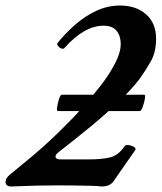

<svg xmlns="http://www.w3.org/2000/svg" viewBox="-57 -671 585 695"><path d="M-16 4Q-37 4 -37 -13Q-37 -26 -21 -39Q23 -75 56.5 -103Q90 -131 123 -161.5Q156 -192 197 -234Q217 -254 247 -288Q277 -322 308 -362Q339 -402 359.5 -441.5Q380 -481 380 -512Q380 -541 365 -559.5Q350 -578 318 -578Q248 -578 176 -497Q173 -493 165.5 -495.5Q158 -498 153 -504.5Q148 -511 151 -515Q180 -551 215.5 -582Q251 -613 292 -632Q333 -651 377 -651Q436 -651 472 -619Q508 -587 508 -531Q508 -483 489.5 -450Q471 -417 448 -385Q419 -347 372.5 -302.5Q326 -258 270 -212Q214 -166 156 -121Q144 -112 144 -104Q144 -94 164 -94H266Q313 -94 342.5 -101.5Q372 -109 394 -142Q398 -147 407.5 -146Q417 -145 425.5 -140.5Q434 -136 434 -130L354 -15Q341 4 310 4Q298 2 271.5 1.5Q245 1 213.5 0.5Q182 0 152 0Q116 0 71.5 1Q27 2 -16 4ZM152 -269Q148 -269 150 -284Q152 -299 157 -313.5Q162 -328 166 -328H465Q470 -328 467.5 -313.5Q465 -299 459.5 -284Q454 -269 449 -269Z"/></svg>

Font: Junicode VF
Style: Italic
Weight: 400
Italic angle: -11°
Designer: Peter S. Baker
Version: Version 2.209